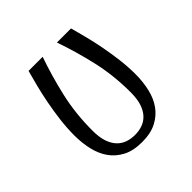

<svg xmlns="http://www.w3.org/2000/svg" viewBox="-144 -640 780 780"><g transform="rotate(-45 246.0 -250.5)"><path d="M246 15Q196 15 162.5 -2.5Q129 -20 108.5 -49Q88 -78 79 -117Q70 -156 70 -199Q70 -242 75.5 -286Q81 -330 89 -371.5Q97 -413 106.5 -450Q116 -487 124 -516H205Q176 -433 156 -345.5Q136 -258 136 -161Q136 -123 144.5 -97.5Q153 -72 168 -56Q183 -40 203 -33Q223 -26 246 -26Q269 -26 289 -33Q309 -40 324 -56Q339 -72 347.5 -97.5Q356 -123 356 -161Q356 -258 336 -345.5Q316 -433 287 -516H368Q376 -487 385.5 -450Q395 -413 403 -371.5Q411 -330 416.5 -286Q422 -242 422 -199Q422 -156 413 -117Q404 -78 383.5 -49Q363 -20 329.5 -2.5Q296 15 246 15Z"/></g></svg>

Font: Combo
Style: Regular
Weight: 400
Designer: Eduardo Rodriguez Tunni
Foundry: Eduardo Rodriguez Tunni
Version: Version 1.001